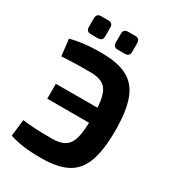

<svg xmlns="http://www.w3.org/2000/svg" viewBox="-213 -1003 1017 1130"><g transform="rotate(30 296.0 -438.0)"><path d="M248 -702Q358 -702 423 -667.5Q488 -633 516.5 -555Q545 -477 545 -345Q545 -213 516.5 -135Q488 -57 423 -22.5Q358 12 248 12Q175 12 127 5.5Q79 -1 32 -16L45 -129Q90 -123 135.5 -121Q181 -119 248 -119Q302 -119 333 -139.5Q364 -160 376.5 -209Q389 -258 388 -345Q389 -433 376.5 -482Q364 -531 333 -551Q302 -571 248 -571Q205 -571 172.5 -570.5Q140 -570 112 -569Q84 -568 51 -566L38 -679Q70 -687 99.5 -692Q129 -697 164.5 -699.5Q200 -702 248 -702ZM510 -411V-309H104V-410ZM368 -888Q399 -888 399 -856V-797Q399 -766 368 -766H319Q288 -766 288 -797V-856Q288 -888 319 -888ZM185 -888Q216 -888 216 -856V-797Q216 -766 185 -766H136Q105 -766 105 -797V-856Q105 -888 136 -888Z"/></g></svg>

Font: Exo 2
Style: Bold
Weight: 700
Designer: Natanael Gama
Foundry: Natanael Gama
Version: Version 2.010